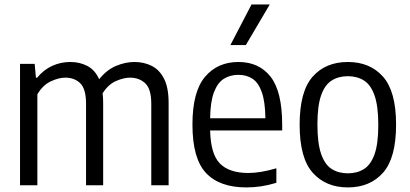

<svg xmlns="http://www.w3.org/2000/svg" viewBox="-20 -828 1832 858"><path d="M69.5 0V-542.5H135L140.5 -481H146Q175.5 -516.5 213.5 -533.8Q251.5 -551 294.5 -551Q336.5 -551 370.5 -533.2Q404.5 -515.5 423 -474Q457.5 -516.5 499.2 -533.8Q541 -551 580.5 -551Q623.5 -551 658.2 -533.5Q693 -516 713.2 -476Q733.5 -436 733.5 -367.5V0H656V-364.5Q656 -430.5 629 -455.8Q602 -481 561 -481Q533 -481 498.5 -466Q464 -451 438.5 -411Q441 -392 441 -370V0H364.5V-364.5Q364.5 -430.5 338.8 -455.8Q313 -481 272 -481Q242 -481 206.5 -464.2Q171 -447.5 147 -406.5V0Z M1081 9.5Q961 9.5 900.5 -55Q840 -119.5 840 -271.5Q840 -418 896 -484.5Q952 -551 1045.5 -551Q1138 -551 1189.5 -484.8Q1241 -418.5 1241 -270V-245H919Q921.5 -138.5 963.2 -96.8Q1005 -55 1090 -55Q1144 -55 1215 -76V-11Q1178 0 1145.8 4.8Q1113.5 9.5 1081 9.5ZM1045.5 -493.5Q1008.5 -493.5 980.5 -476Q952.5 -458.5 936.2 -416Q920 -373.5 919 -299.5H1166Q1165 -373.5 1150 -416Q1135 -458.5 1108.5 -476Q1082 -493.5 1045.5 -493.5ZM1009.5 -626.5 1104 -808H1185.5L1078.5 -626.5Z M1534.5 9.5Q1436 9.5 1377.5 -56Q1319 -121.5 1319 -270.5Q1319 -419.5 1377 -485.2Q1435 -551 1534.5 -551Q1633.5 -551 1691.8 -485.2Q1750 -419.5 1750 -271Q1750 -122 1691.8 -56.2Q1633.5 9.5 1534.5 9.5ZM1534.5 -53.5Q1576.5 -53.5 1607 -73Q1637.5 -92.5 1654 -139.5Q1670.5 -186.5 1670.5 -269Q1670.5 -353.5 1653.8 -401.2Q1637 -449 1606.5 -468.2Q1576 -487.5 1534.5 -487.5Q1493 -487.5 1462.2 -468.2Q1431.5 -449 1415 -402Q1398.5 -355 1398.5 -272Q1398.5 -188 1415 -140.2Q1431.5 -92.5 1462 -73Q1492.5 -53.5 1534.5 -53.5Z"/></svg>

Font: Encode Sans SmCnd
Style: Regular
Weight: 400
Width: 4
Designer: Multiple Designers
Foundry: Impallari Type
Version: Version 3.002; ttfautohint (v1.8.3) -l 8 -r 50 -G 200 -x 14 